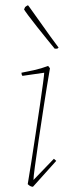

<svg xmlns="http://www.w3.org/2000/svg" viewBox="-20 -708 267 734"><path d="M149 -430 66 -418Q62 -422 62 -430Q79 -433 108.5 -439.5Q138 -446 164 -456L171 -447Q159 -377 148 -306Q137 -235 128 -174Q119 -113 113.5 -72Q108 -31 108 -20L186 -101L195 -93L106 6Q96 6 86 -4Q92 -39 100 -90.5Q108 -142 116.5 -198Q125 -254 132.5 -305Q140 -356 144.5 -390Q149 -424 149 -430ZM199 -522H189Q179 -534 160.5 -557Q142 -580 122 -605Q102 -630 88 -649Q74 -668 72 -672L76 -681Q82 -686 87 -688L91 -683L173 -568L204 -526Z"/></svg>

Font: Labrada Thin
Style: Italic
Weight: 100
Italic angle: -7°
Designer: Mercedes Jáuregui
Foundry: Omnibus-Type Team
Version: Version 1.000; ttfautohint (v1.8.4.7-5d5b)